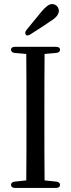

<svg xmlns="http://www.w3.org/2000/svg" viewBox="-20 -936 349 943"><path d="M106 -767C109 -760 118 -760 129 -767C151 -781 172 -795 194 -809L225 -830C260 -851 269 -868 269 -883C269 -899 256 -916 236 -916C221 -916 206 -905 183 -878L111 -790C104 -781 102 -775 106 -767ZM54 -13H255C268 -13 275 -19 275 -28C275 -37 268 -43 256 -44L199 -50C198 -144 198 -239 198 -335V-385C198 -481 198 -577 199 -671L256 -676C268 -677 275 -683 275 -692C275 -701 268 -706 255 -706H54C41 -706 34 -701 34 -692C34 -683 41 -677 53 -676L109 -671C110 -576 110 -480 110 -385V-335C110 -239 110 -144 109 -50L53 -44C41 -43 34 -37 34 -28C34 -19 41 -13 54 -13Z"/></svg>

Font: 寒蝉锦书宋 CompactLight
Style: Bold
Weight: 400
Width: 4
Designer: 寒蝉锦书宋{Warren} 思源宋体{Ryoko NISHIZUKA 西塚涼子 (kana & ideographs); Frank Grießhammer (Latin, Greek & Cyrillic); Wenlong ZHANG 
Foundry: Adobe & ChillType
Version: Version 2.000;Glyphs 3.1.1 (3135)